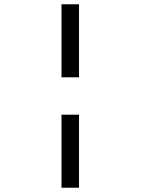

<svg xmlns="http://www.w3.org/2000/svg" viewBox="-20 -799 658 899"><path d="M268 -437V-779H350V-437ZM350 -262V80H268V-262Z"/></svg>

Font: Fragment Mono
Style: Regular
Weight: 400
Monospace: yes
Designer: Wei Huang based on Nimbus Sans by URW Studio, based on Helvetica by Max Miedinger.
Foundry: Wei Huang
Version: Version 1.021; ttfautohint (v1.8.4.7-5d5b)